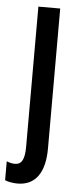

<svg xmlns="http://www.w3.org/2000/svg" viewBox="-72 -571 348 841"><g transform="rotate(5 102.0 -150.0)"><path d="M38 240C116 240 158 183 158 75V-540H62V76C62 130 50 155 19 155C8 155 -5 152 -17 147V230C-5 236 19 240 38 240Z"/></g></svg>

Font: Noto Sans Devanagari ExtraCondensed Medium
Style: Regular
Weight: 500
Width: 2
Designer: Jelle Bosma - Monotype Design Team
Foundry: Monotype Imaging Inc.
Version: Version 2.004